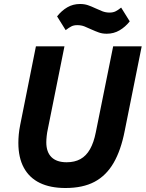

<svg xmlns="http://www.w3.org/2000/svg" viewBox="-20 -930 730 962"><path d="M160 -698H303L219 -280Q216 -267 214 -249Q212 -231 212 -217Q212 -168 238 -142.5Q264 -117 314 -117Q354 -117 383 -133Q412 -149 431 -182.5Q450 -216 460 -267L547 -698H690L605 -275Q586 -177 549 -113.5Q512 -50 453.5 -19Q395 12 308 12Q232 12 179.5 -13.5Q127 -39 99.5 -89.5Q72 -140 72 -214Q72 -234 74 -256Q76 -278 81 -303ZM515 -761Q493 -761 476 -767Q459 -773 439 -782Q420 -791 403.5 -797.5Q387 -804 367 -804Q350 -804 338 -798Q326 -792 309 -779L266 -848Q289 -877 317.5 -893.5Q346 -910 381 -910Q403 -910 420.5 -904Q438 -898 457 -889Q476 -880 493 -873.5Q510 -867 529 -867Q546 -867 558.5 -873Q571 -879 587 -892L630 -823Q608 -795 579 -778Q550 -761 515 -761Z"/></svg>

Font: IBM Plex Sans
Style: Italic
Weight: 400
Italic angle: -11.31°
Designer: Mike Abbink, Paul van der Laan, Pieter van Rosmalen
Foundry: Bold Monday
Version: Version 3.201